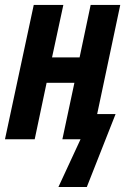

<svg xmlns="http://www.w3.org/2000/svg" viewBox="-27 -565 534 779"><path d="M210 193.8 299.8 0H226.1L274.9 -229H162.1L113.8 0H-6.8L109.9 -544.9H230L184.1 -332H295.9L340.8 -544.9H460.9L367.2 -102.1H441.9L325.2 193.8Z"/></svg>

Font: Open Sans Condensed
Style: Italic
Weight: 400
Width: 3
Italic angle: -12°
Designer: Monotype Design Team
Foundry: Monotype Imaging Inc.
Version: Version 3.000